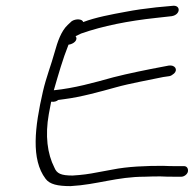

<svg xmlns="http://www.w3.org/2000/svg" viewBox="-20 -676 668 653"><path d="M126 -365C98 -243 85 -134 135 -68C149 -49 176 -43 220 -43C311 -48 377 -75 473 -75C493 -76 510 -76 526 -76C542 -75 557 -75 573 -75H597C606 -75 617 -83 619 -92C621 -102 616 -111 606 -111H582C566 -111 550 -111 534 -112C478 -112 415 -110 361 -99L312 -90C282 -84 259 -81 227 -79C187 -79 173 -86 165 -106C141 -153 133 -215 146 -288L154 -330H156C164 -329 172 -331 178 -336C184 -337 192 -338 200 -339C255 -346 320 -364 374 -379C420 -392 493 -405 535 -414L556 -417C562 -418 567 -422 572 -426C586 -439 575 -456 554 -453L533 -449C485 -440 415 -426 365 -413C300 -395 233 -376 163 -369C179 -424 193 -474 213 -524C230 -526 247 -540 237 -553C243 -556 249 -559 256 -562C330 -588 417 -605 510 -615L564 -621C595 -626 596 -661 565 -656L511 -651C474 -647 439 -642 408 -636C359 -627 305 -617 263 -601C260 -612 238 -613 224 -604L210 -591C188 -570 176 -535 166 -499C154 -455 137 -413 126 -365Z"/></svg>

Font: Stray Cat
Style: ExtObl
Weight: 400
Version: Version 1.0